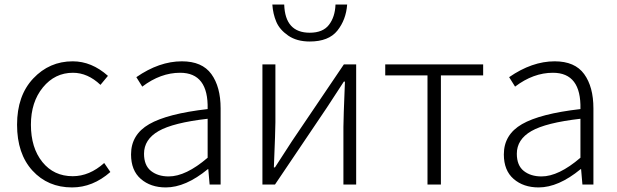

<svg xmlns="http://www.w3.org/2000/svg" viewBox="-20 -819 2739 852"><path d="M299.8 12.7Q192.4 12.7 124 -62Q55.7 -136.7 55.7 -265.6Q55.7 -394.5 127.4 -470.7Q199.2 -546.9 302.7 -546.9Q386.7 -546.9 459 -482.4L425.8 -442.4Q369.1 -496.1 303.7 -496.1Q223.6 -496.1 170.4 -431.2Q117.2 -366.2 117.2 -265.6Q117.2 -163.1 168 -100.1Q218.8 -37.1 302.7 -37.1Q377 -37.1 442.4 -95.7L469.7 -55.7Q391.6 12.7 299.8 12.7Z M715.8 12.7Q648.4 12.7 605 -24.9Q561.5 -62.5 561.5 -133.8Q561.5 -221.7 642.1 -268.1Q722.7 -314.5 901.4 -335Q905.3 -496.1 779.3 -496.1Q692.4 -496.1 611.3 -434.6L585 -476.6Q686.5 -546.9 787.1 -546.9Q877 -546.9 918 -490.2Q959 -433.6 959 -337.9V0H910.2L904.3 -68.4H902.3Q803.7 12.7 715.8 12.7ZM728.5 -36.1Q804.7 -36.1 901.4 -119.1V-292Q748 -274.4 683.6 -237.3Q619.1 -200.2 619.1 -136.7Q619.1 -85 649.9 -60.5Q680.7 -36.1 728.5 -36.1Z M1144.5 0V-533.2H1202.1V-276.4Q1202.1 -242.2 1195.3 -76.2H1200.2L1275.4 -192.4L1505.9 -533.2H1560.5V0H1503.9V-255.9Q1503.9 -291 1510.7 -457H1505.9Q1452.1 -374 1430.7 -341.8L1200.2 0ZM1354.5 -634.8Q1296.9 -634.8 1258.8 -661.1Q1220.7 -687.5 1206.1 -722.2Q1191.4 -756.8 1188.5 -798.8H1241.2Q1245.1 -673.8 1354.5 -673.8Q1413.1 -673.8 1439.9 -709Q1466.8 -744.1 1468.8 -798.8H1520.5Q1515.6 -731.4 1477.1 -683.1Q1438.5 -634.8 1354.5 -634.8Z M1877 0V-484.4H1689.5V-533.2H2124V-484.4H1936.5V0Z M2370.1 12.7Q2302.7 12.7 2259.3 -24.9Q2215.8 -62.5 2215.8 -133.8Q2215.8 -221.7 2296.4 -268.1Q2377 -314.5 2555.7 -335Q2559.6 -496.1 2433.6 -496.1Q2346.7 -496.1 2265.6 -434.6L2239.3 -476.6Q2340.8 -546.9 2441.4 -546.9Q2531.2 -546.9 2572.3 -490.2Q2613.3 -433.6 2613.3 -337.9V0H2564.5L2558.6 -68.4H2556.6Q2458 12.7 2370.1 12.7ZM2382.8 -36.1Q2459 -36.1 2555.7 -119.1V-292Q2402.3 -274.4 2337.9 -237.3Q2273.4 -200.2 2273.4 -136.7Q2273.4 -85 2304.2 -60.5Q2335 -36.1 2382.8 -36.1Z"/></svg>

Font: Gen Shin Gothic Light
Style: Regular
Weight: 200
Designer: [Source Han Sans]
Ryoko NISHIZUKA  (kana & ideographs); Paul D. Hunt (Latin, Greek & Cyrillic); Wenlong ZHANG  (bopomofo
Version: Version 1.002.20150607